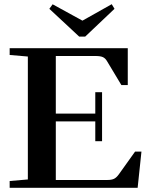

<svg xmlns="http://www.w3.org/2000/svg" viewBox="-20 -892 705 912"><path d="M356 -718.3 214.4 -850.1 230 -871.6 371.6 -793.9 510.7 -872.1 523.9 -850.1 384.8 -718.3ZM25.9 0V-32.2L112.3 -39.6V-623.5L25.9 -630.9V-663.1H586.9V-487.8H556.6L488.3 -601.6Q480.5 -615.2 468.8 -620.6Q457 -626 434.1 -626H245.1V-352.5H432.6V-454.1H464.8V-221.2H432.6V-315.4H245.1V-37.1H489.7Q510.7 -37.1 522.2 -43Q533.7 -48.8 544.9 -64.5L621.6 -171.9H651.9L633.8 0Z"/></svg>

Font: Elstob 10pt SemiBold
Style: Regular
Weight: 600
Designer: Peter S. Baker
Version: Version 1.015